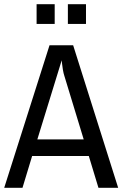

<svg xmlns="http://www.w3.org/2000/svg" viewBox="-21 -897 584 917"><path d="M153.8 -782.8V-877.1H240.2V-782.8ZM303.2 -782.8V-877.1H389.7V-782.8ZM449.2 0 403.1 -152H132.5L86.4 0H-0.9L215.5 -680.7H328.4L543.4 0ZM273.7 -609 157.3 -231.1H378.8L286.3 -534.8Q282.8 -544.7 279.5 -563.2Q276.3 -581.7 275 -595.1Z"/></svg>

Font: Puralecka Narrow
Style: Regular
Weight: 400
Designer: Hector Gatti, Marcela Romero, Pablo Cosgaya and Nicolas Silva
Version: Version 1.004;PS 001.004;hotconv 1.0.70;makeotf.lib2.5.58329